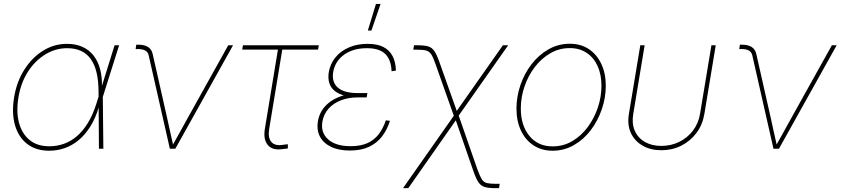

<svg xmlns="http://www.w3.org/2000/svg" viewBox="-20 -770 4352 994"><path d="M234.9 10.3Q166 10.3 120.6 -24.9Q75.2 -60.1 57.4 -122.8Q39.6 -185.5 53.2 -267.1Q66.4 -347.2 106 -409.4Q145.5 -471.7 202.6 -507.3Q259.8 -543 326.7 -543Q372.6 -543 407 -527.3Q441.4 -511.7 464.4 -482.4Q487.3 -453.1 498.3 -411.9Q509.3 -370.6 507.8 -318.4H513.7L512.2 -270.5L515.1 0H492.2L490.2 -297.9Q489.7 -351.6 480.2 -393.1Q470.7 -434.6 450.9 -462.9Q431.2 -491.2 400.6 -505.9Q370.1 -520.5 327.1 -520.5Q267.1 -520.5 214.1 -488Q161.1 -455.6 124.5 -398.4Q87.9 -341.3 75.7 -267.1Q63 -191.9 78.4 -134.5Q93.8 -77.1 133.5 -44.9Q173.3 -12.7 234.9 -12.7Q273.9 -12.7 309.8 -25.1Q345.7 -37.6 377.2 -64.2Q408.7 -90.8 434.6 -132.8Q460.4 -174.8 479 -233.4L573.2 -535.6H596.7L511.7 -266.6L497.6 -215.8H491.7Q474.1 -157.2 447.3 -114.5Q420.4 -71.8 386.5 -43.9Q352.5 -16.1 314.2 -2.9Q275.9 10.3 234.9 10.3Z M859.4 0 749.5 -484.4Q745.1 -501.5 731.2 -508.8Q717.3 -516.1 693.8 -516.1H682.1L685.5 -538.6H695.8Q728 -538.6 746.6 -526.6Q765.1 -514.6 770.5 -490.2L844.2 -164.1Q852.5 -127 860.6 -89.4Q868.7 -51.8 877.4 -14.6H871.6Q893.1 -51.8 913.3 -89.4Q933.6 -127 954.6 -164.1L1161.6 -535.6H1186.5L887.7 0Z M1444.8 1.5Q1391.1 10.3 1366.7 -19Q1342.3 -48.3 1351.1 -102.1L1418.9 -513.2H1233.9L1237.8 -535.6H1630.4L1626.5 -513.2H1441.4L1373.5 -102.1Q1366.2 -56.6 1385 -34.9Q1403.8 -13.2 1446.3 -20.5Q1452.1 -21 1458.3 -22Q1464.4 -22.9 1470.2 -23.4V-1.5Q1463.9 -0.5 1457.5 0.2Q1451.2 1 1444.8 1.5Z M1791.5 9.3Q1732.4 9.3 1692.9 -10.3Q1653.3 -29.8 1636 -63.5Q1618.7 -97.2 1625.5 -140.6Q1631.3 -176.3 1650.1 -203.4Q1668.9 -230.5 1698.2 -249.3Q1727.5 -268.1 1765.1 -277.8Q1802.7 -287.6 1845.7 -287.6H1881.8L1878.4 -265.6H1829.1Q1784.2 -265.6 1745.4 -250.7Q1706.5 -235.8 1681.2 -207.8Q1655.8 -179.7 1648.9 -139.2Q1639.6 -83.5 1679 -48.3Q1718.3 -13.2 1795.4 -13.2Q1847.7 -13.2 1883.1 -29.5Q1918.5 -45.9 1941.2 -75.9Q1963.9 -106 1977.5 -147L1999 -144.5Q1984.4 -98.6 1958 -64Q1931.6 -29.3 1890.6 -10Q1849.6 9.3 1791.5 9.3ZM1840.8 -266.1Q1796.9 -266.1 1764.6 -274.7Q1732.4 -283.2 1712.4 -299.6Q1692.4 -315.9 1684.8 -340.3Q1677.2 -364.7 1682.1 -396.5Q1689.9 -440.4 1717 -473.4Q1744.1 -506.3 1786.9 -524.7Q1829.6 -543 1883.3 -543Q1932.6 -543 1964.4 -526.9Q1996.1 -510.7 2012.2 -480Q2028.3 -449.2 2029.8 -404.8L2007.3 -400.9Q2004.9 -460.9 1974.4 -490.7Q1943.8 -520.5 1879.9 -520.5Q1808.6 -520.5 1762 -487.3Q1715.3 -454.1 1705.1 -397.9Q1696.3 -345.2 1728.8 -316.7Q1761.2 -288.1 1832.5 -288.1H1881.8L1878.4 -266.1ZM1884.3 -611.8 1926.3 -749.5H1950.2L1902.8 -611.8Z M2066.4 204.1 2335.4 -179.2H2352.1L2452.1 108.4Q2464.4 142.1 2474.1 157.7Q2483.9 173.3 2500 177.5Q2516.1 181.6 2546.4 181.6H2566.9L2563.5 204.1H2544.4Q2510.3 204.1 2490.5 198.5Q2470.7 192.9 2457.8 174.6Q2444.8 156.2 2431.6 118.2L2339.8 -147L2093.8 204.1ZM2332.5 -162.1 2234.4 -439Q2222.7 -473.1 2212.6 -488.5Q2202.6 -503.9 2186.5 -508.3Q2170.4 -512.7 2140.1 -512.7H2119.6L2123.5 -535.6H2142.6Q2176.8 -535.6 2196.3 -530Q2215.8 -524.4 2228.5 -505.9Q2241.2 -487.3 2254.4 -449.7L2344.7 -195.8L2583.5 -535.6H2610.8L2348.1 -162.1Z M2840.8 10.3Q2784.2 10.3 2741.9 -17.6Q2699.7 -45.4 2676.8 -94.5Q2653.8 -143.6 2653.8 -207.5Q2653.8 -269.5 2674.1 -329.1Q2694.3 -388.7 2731.7 -437.3Q2769 -485.8 2819.6 -514.6Q2870.1 -543.5 2930.2 -543.5Q2986.8 -543.5 3028.3 -515.9Q3069.8 -488.3 3093 -439.2Q3116.2 -390.1 3116.2 -326.2Q3116.2 -264.6 3095.7 -204.6Q3075.2 -144.5 3038.3 -95.9Q3001.5 -47.4 2950.9 -18.6Q2900.4 10.3 2840.8 10.3ZM2840.8 -12.2Q2896.5 -12.2 2942.6 -39.3Q2988.8 -66.4 3022.5 -111.8Q3056.2 -157.2 3075 -212.9Q3093.8 -268.6 3093.8 -325.7Q3093.8 -383.8 3074 -427.7Q3054.2 -471.7 3017.3 -496.3Q2980.5 -521 2929.7 -521Q2876 -521 2830.1 -494.9Q2784.2 -468.8 2749.5 -423.8Q2714.8 -378.9 2695.6 -323Q2676.3 -267.1 2676.3 -208Q2676.3 -120.6 2720.7 -66.4Q2765.1 -12.2 2840.8 -12.2Z M3403.8 7.8Q3348.1 7.8 3306.9 -15.9Q3265.6 -39.6 3246.1 -81.8Q3226.6 -124 3235.8 -179.7L3294.9 -535.6H3317.4L3258.3 -179.7Q3250 -130.4 3266.4 -93Q3282.7 -55.7 3318.6 -35.2Q3354.5 -14.6 3403.8 -14.6Q3453.6 -14.6 3495.8 -35.2Q3538.1 -55.7 3566.9 -93Q3595.7 -130.4 3604 -179.7L3663.1 -535.6H3685.5L3626.5 -179.7Q3617.2 -124 3585.7 -81.8Q3554.2 -39.6 3507.1 -15.9Q3460 7.8 3403.8 7.8Z M3984.4 0 3874.5 -484.4Q3870.1 -501.5 3856.2 -508.8Q3842.3 -516.1 3818.8 -516.1H3807.1L3810.5 -538.6H3820.8Q3853 -538.6 3871.6 -526.6Q3890.1 -514.6 3895.5 -490.2L3969.2 -164.1Q3977.5 -127 3985.6 -89.4Q3993.7 -51.8 4002.4 -14.6H3996.6Q4018.1 -51.8 4038.3 -89.4Q4058.6 -127 4079.6 -164.1L4286.6 -535.6H4311.5L4012.7 0Z"/></svg>

Font: Inter 20pt Thin
Style: Italic
Weight: 250
Italic angle: -9.3988°
Version: Version 4.001;git-66647c0bb